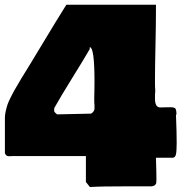

<svg xmlns="http://www.w3.org/2000/svg" viewBox="-24 -750 744 787"><path d="M-3.9 -121.1V-267.6Q-3.9 -280.3 -0.2 -295.9Q3.4 -311.5 7.3 -322.8Q11.2 -334 20.5 -352.3Q29.8 -370.6 33.9 -377.9Q38.1 -385.3 49.8 -405Q61.5 -424.8 62.5 -426.8Q90.3 -471.2 152.6 -574.7Q214.8 -678.2 248 -730.5H615.2V-699.2Q615.2 -653.8 613.3 -564Q611.3 -474.1 611.3 -428.7V-406.2Q611.3 -390.6 612.3 -382.8V-378.9Q612.3 -368.2 611.3 -363.3V-345.7Q611.3 -309.6 632.8 -309.6Q639.2 -309.6 653.3 -310.1Q667.5 -310.5 673.8 -310.5Q689.9 -310.5 694.6 -305.4Q699.2 -300.3 699.2 -281.2Q699.2 -279.3 697.3 -279.3Q697.3 -276.9 698 -258.5Q698.7 -240.2 699.5 -213.6Q700.2 -187 700.2 -164.1Q700.2 -129.4 697 -116.5Q693.8 -103.5 683.6 -103.5H615.2Q617.2 -43 617.2 -15.6Q617.2 -4.9 616.5 -0.2Q615.7 4.4 611.3 8.5Q606.9 12.7 597.7 13.7H502.9Q385.7 13.7 344.7 16.6L328.1 -3.9V-110.4H27.3Q24.4 -110.4 19.8 -109.9Q15.1 -109.4 12.7 -109.6Q10.3 -109.9 6.8 -110.6Q3.4 -111.3 1 -114Q-1.5 -116.7 -3.9 -121.1ZM198.2 -306.6V-293.9Q198.7 -291 203.9 -286.6Q209 -282.2 210 -281.2Q231.9 -281.2 279.5 -282.7Q327.1 -284.2 348.6 -284.2Q358.9 -288.6 363.3 -301.8V-320.3Q362.3 -325.2 362.3 -337.9V-349.6Q362.8 -360.8 363 -379.9Q363.3 -398.9 363.3 -417Q363.3 -556.6 343.8 -556.6V-548.8Q322.3 -511.2 272 -430.2Q221.7 -349.1 198.2 -306.6Z"/></svg>

Font: Bowlby One SC
Style: Regular
Weight: 400
Width: 1
Version: Version 1.2